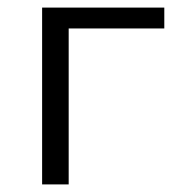

<svg xmlns="http://www.w3.org/2000/svg" viewBox="-20 -486 475 506"><path d="M413 -411H161V0H91V-466H413Z"/></svg>

Font: Ysabeau SC
Style: Regular
Weight: 400
Designer: Christian Thalmann (Catharsis Fonts)
Version: Version 0.003